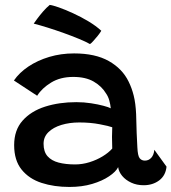

<svg xmlns="http://www.w3.org/2000/svg" viewBox="-20 -750 696 780"><path d="M262 9.5Q199.5 9.5 148.8 -7Q98 -23.5 67.8 -61Q37.5 -98.5 37.5 -160.5Q37.5 -221.5 71.8 -260Q106 -298.5 163.2 -316.8Q220.5 -335 290 -335Q321 -335 350 -330.5Q379 -326 400.5 -320.2Q422 -314.5 430 -310Q428.5 -325.5 424 -341.8Q419.5 -358 411 -370Q393.5 -399.5 360.8 -418.5Q328 -437.5 277.5 -437.5Q225 -437.5 187.5 -414.5Q150 -391.5 131 -361L36.5 -423Q58.5 -455 95.5 -479.8Q132.5 -504.5 180 -518.8Q227.5 -533 281 -533Q367 -533 422 -502Q477 -471 502.5 -418.5Q515.5 -392.5 523.2 -361.5Q531 -330.5 533 -286.5Q534 -242.5 535.2 -210Q536.5 -177.5 538 -152Q539.5 -117.5 547.2 -107.5Q555 -97.5 568.5 -97.5Q584 -97.5 594.5 -109Q605 -120.5 607 -141.5L656.5 -73Q653 -37 626.8 -17.2Q600.5 2.5 563.5 2.5Q535.5 2.5 513 -8Q490.5 -18.5 476.5 -35.2Q462.5 -52 460 -71Q451 -52.5 423.2 -33.8Q395.5 -15 354.5 -2.8Q313.5 9.5 262 9.5ZM285 -82Q314.5 -82 343.5 -91Q372.5 -100 396.8 -114.8Q421 -129.5 436 -146.5Q435 -172 435 -193.8Q435 -215.5 436 -233Q423 -238 385.2 -245.2Q347.5 -252.5 302 -252.5Q262.5 -252.5 229.5 -242.5Q196.5 -232.5 176.8 -213.2Q157 -194 157 -166Q157 -133.5 173.2 -115.2Q189.5 -97 218.2 -89.5Q247 -82 285 -82ZM182 -730Q193 -729 218.8 -720Q244.5 -711 276.8 -696.2Q309 -681.5 339.8 -663Q370.5 -644.5 391.5 -625Q386 -615.5 376.5 -603.8Q367 -592 358.2 -582.5Q349.5 -573 345.5 -571Q329 -580.5 300.5 -592.2Q272 -604 238.5 -616Q205 -628 173 -638Q141 -648 117 -654Q121 -660 131 -673.5Q141 -687 154.5 -702.8Q168 -718.5 182 -730Z"/></svg>

Font: Grandstander Thin Medium
Style: Regular
Weight: 500
Version: Version 1.200